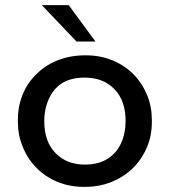

<svg xmlns="http://www.w3.org/2000/svg" viewBox="-20 -717 660 746"><path d="M313.5 9H305.5Q249.5 9 203 -10.5Q155 -30.5 121 -65.5Q86.5 -100.5 68 -147.5Q49.5 -192 49.5 -243V-252.5Q49.5 -288 58 -319.5Q67 -353.5 84 -382Q101 -410 125 -432.5Q148.5 -455 177.5 -470.5Q206.5 -486 240 -494Q273.5 -502 309.5 -502H313.5Q370.5 -502 417 -482.5Q465 -462.5 499 -428Q533 -393 552 -346.5Q570 -302 570 -251V-243Q570 -188.5 550 -142.5Q529.5 -95.5 494 -61.5Q458.5 -28 411 -9Q364.5 9 313.5 9ZM309.5 -77.5Q362 -77.5 397.2 -99.5Q432.5 -121.5 450.2 -160Q468 -198.5 468 -247Q468 -326.5 424.2 -371Q380.5 -415.5 309.5 -415.5Q251 -415.5 215.2 -389.8Q179.5 -364 163 -315.5Q152 -284 152 -247Q152 -166.5 195.8 -122Q239.5 -77.5 309.5 -77.5ZM351 -555.5H277.5L142.5 -697H247Z"/></svg>

Font: Acari Sans Neue SemiBold
Style: Regular
Weight: 600
Designer: Alfredo Marco Pradil (font), Cristiano Sobral (main changes)
Foundry: Hanken Design Co. (font), Cristiano Sobral (main changes)
Version: Version 2.459;March 19, 2022;FontCreator 14.0.0.2808 64-bit;